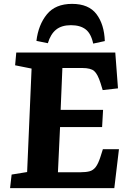

<svg xmlns="http://www.w3.org/2000/svg" viewBox="-20 -971 668 991"><path d="M143 -617 58 -634 64 -700H575L589 -515L510 -506L499 -542Q484 -589 466 -604.5Q448 -620 405 -620H302L293 -404H512L507 -315H290L279 -82H397Q424 -82 442.5 -87Q461 -92 474 -109Q487 -126 498 -160L511 -201H594L570 0H32L40 -70L120 -83ZM461 -746Q450 -798 422 -819.5Q394 -841 346 -841Q298 -841 269.5 -818Q241 -795 227 -748L168 -760Q178 -843 222 -897Q266 -951 352 -951Q438 -951 478 -898Q518 -845 521 -759Z"/></svg>

Font: Literata 12pt
Style: Bold Italic
Weight: 700
Italic angle: -2°
Designer: Latin by Veronika Burian and Jose Scaglione. Greek by Irene Vlachou. Cyrillic by Vera Evstafieva
Foundry: TypeTogether
Version: Version 3.002